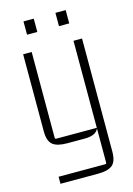

<svg xmlns="http://www.w3.org/2000/svg" viewBox="-127 -716 677 976"><g transform="rotate(-15 211.5 -228.0)"><path d="M152 -581H98V-651H152ZM320 -581H266V-651H320ZM311 158Q318 158 318 151V-29Q304 5 245 5H153Q99 5 76 -14.5Q53 -34 53 -85V-490H98V-39Q98 -32 105 -32H318V-490H363V105Q363 156 340 175.5Q317 195 263 195H66V158Z"/></g></svg>

Font: Gemunu Libre ExtraLight
Style: Regular
Weight: 200
Designer: Puspanada Ekanayake, Sola Matas, Pathum Egodawatta, Kosala Senevirathne
Foundry: mooniak
Version: Version 1.100